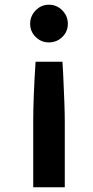

<svg xmlns="http://www.w3.org/2000/svg" viewBox="-20 -593 396 815"><path d="M268 -492Q268 -459 244.5 -436Q221 -413 187 -413Q155 -413 131.5 -436Q108 -459 108 -492Q108 -525 131.5 -549Q155 -573 187 -573Q221 -573 244.5 -549Q268 -525 268 -492ZM245 -331 248 -282Q255 -137 255 -78V202H121V-78Q121 -177 131 -331Z"/></svg>

Font: Open Sauce Sans
Style: Bold
Weight: 700
Designer: Alfredo Marco Pradil
Foundry: Creative Sauce Fz LLC
Version: Version 1.477